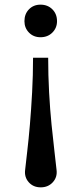

<svg xmlns="http://www.w3.org/2000/svg" viewBox="-20 -695 350 825"><path d="M223 35Q227 66 207 88Q187 110 155 110Q123 110 103.5 88Q84 66 88 35Q91 6 97 -44.5Q103 -95 108.5 -159.5Q114 -224 118 -298Q122 -372 122 -447H187Q187 -372 191 -298Q195 -224 201.5 -159.5Q208 -95 214 -44.5Q220 6 223 35ZM154 -675Q185 -675 205 -655Q225 -635 225 -604Q225 -575 205 -555Q185 -535 154 -535Q124 -535 104.5 -555Q85 -575 85 -604Q85 -635 104.5 -655Q124 -675 154 -675Z"/></svg>

Font: Gowun Batang
Style: Bold
Weight: 700
Designer: Yanghee Ryu
Foundry: Yanghee Ryu
Version: Version 2.000